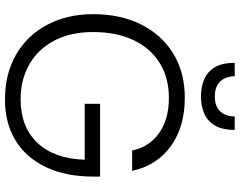

<svg xmlns="http://www.w3.org/2000/svg" viewBox="-116 -837 965 773"><g transform="rotate(90 366.5 -450.5)"><path d="M382 12Q276 12 198.5 -33.5Q121 -79 79 -159.5Q37 -240 37 -343Q37 -453 78.5 -536Q120 -619 195.5 -665.5Q271 -712 374 -712Q490 -712 568 -656Q646 -600 668 -500H586Q572 -568 516.5 -608Q461 -648 374 -648Q294 -648 234.5 -611.5Q175 -575 142 -506.5Q109 -438 109 -342Q109 -253 143 -187.5Q177 -122 238.5 -86.5Q300 -51 380 -51Q491 -51 555 -118.5Q619 -186 623 -309H398V-371H691V-346Q691 -232 652.5 -152Q614 -72 544.5 -30Q475 12 382 12ZM368 -777Q333 -777 302 -789Q271 -801 252 -831Q233 -861 233 -913H287Q287 -891 295.5 -872.5Q304 -854 322 -843.5Q340 -833 368 -833Q397 -833 414.5 -843.5Q432 -854 440.5 -872.5Q449 -891 449 -913H503Q503 -861 484 -831Q465 -801 434 -789Q403 -777 368 -777Z"/></g></svg>

Font: Host Grotesk Light
Style: Regular
Weight: 300
Designer: Doukan Karapınar
Foundry: Element Type
Version: Version 1.003